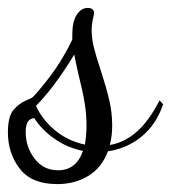

<svg xmlns="http://www.w3.org/2000/svg" viewBox="-40 -415 433 486"><path d="M-20 -80Q-20 -120 -6 -136.5Q8 -153 24.5 -160Q41 -167 44 -170Q108 -240 143 -315V-327Q143 -361 154.5 -378Q166 -395 182 -395Q190 -395 194 -391.5Q198 -388 198 -382Q198 -378 195 -365.5Q192 -353 192 -338Q192 -318 197.5 -295.5Q203 -273 215 -237Q229 -194 236.5 -162Q244 -130 244 -97Q244 -71 238 -48Q274 -54 305 -80.5Q336 -107 364 -161L373 -151Q355 -99 318 -69Q281 -39 233 -32Q218 9 184 30Q150 51 105 51Q40 51 10 12Q-20 -27 -20 -80ZM179 -96Q179 -126 174 -156Q169 -186 159 -225Q150 -265 148 -277Q97 -193 51 -147Q67 -112 99.5 -85Q132 -58 175 -49Q179 -75 179 -96ZM170 -33Q130 -41 97 -64.5Q64 -88 47 -116Q25 -115 25 -81Q25 -43 47.5 -13.5Q70 16 107 16Q153 16 170 -33Z"/></svg>

Font: Dancing Script
Style: Regular
Weight: 400
Designer: Pablo Impallari
Foundry: Pablo Impallari
Version: Version 2.000